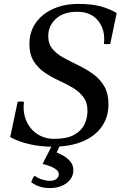

<svg xmlns="http://www.w3.org/2000/svg" viewBox="-20 -734 618 979"><path d="M247 14Q186 14 129.5 1Q73 -12 32 -35L70 -215Q86 -218 102 -215Q96 -161 114 -118.5Q132 -76 169.5 -51Q207 -26 256 -26Q321 -26 358 -46.5Q395 -67 410.5 -99.5Q426 -132 426 -168Q426 -212 404.5 -240Q383 -268 349.5 -287.5Q316 -307 278 -324.5Q240 -342 206.5 -365Q173 -388 151.5 -422.5Q130 -457 130 -510Q130 -571 162 -617Q194 -663 250.5 -688.5Q307 -714 380 -714Q449 -714 495.5 -701Q542 -688 575 -667L542 -510Q526 -507 510 -510Q518 -581 481 -627.5Q444 -674 374 -674Q304 -674 265 -638Q226 -602 226 -550Q226 -510 248 -484Q270 -458 305 -439Q340 -420 379.5 -401Q419 -382 454 -357Q489 -332 511 -295Q533 -258 533 -201Q533 -139 500.5 -90.5Q468 -42 404 -14Q340 14 247 14ZM157 162Q174 175 195 181.5Q216 188 235 188Q255 188 267.5 178.5Q280 169 280 153Q280 138 258 124.5Q236 111 197 102L249 0H289L269 44Q307 58 330.5 80.5Q354 103 354 133Q354 174 319.5 199.5Q285 225 235 225Q207 225 184 218Q161 211 139 195Q142 186 146 177.5Q150 169 157 162Z"/></svg>

Font: Poltawski Nowy
Style: Italic
Weight: 400
Italic angle: -12°
Designer: Adam Pótawski, Mateusz Machalski, Borys Kosmynka, Ania Wieluska
Foundry: Capitalics.wtf
Version: Version 1.001;gftools[0.9.25]